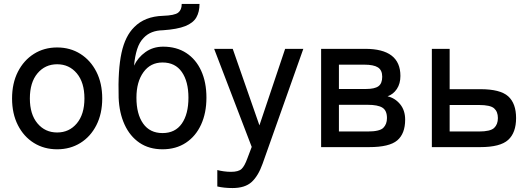

<svg xmlns="http://www.w3.org/2000/svg" viewBox="-20 -744 2671 971"><path d="M269 11Q203 11 151.5 -21Q100 -53 70.5 -111Q41 -169 41 -246Q41 -323 70.5 -381Q100 -439 151.5 -471.5Q203 -504 269 -504Q335 -504 386.5 -471.5Q438 -439 467.5 -381Q497 -323 497 -246Q497 -169 467.5 -111Q438 -53 386.5 -21Q335 11 269 11ZM269 -74Q330 -74 368.5 -120Q407 -166 407 -246Q407 -327 368.5 -373Q330 -419 269 -419Q208 -419 169.5 -373Q131 -327 131 -246Q131 -166 169.5 -120Q208 -74 269 -74Z M802 11Q734 11 685.5 -22Q637 -55 610 -114Q583 -173 580 -250Q576 -391 594.5 -476.5Q613 -562 659 -607Q712 -661 804 -664Q863 -666 881 -680Q899 -694 899 -724H989Q989 -684 973 -656Q957 -628 917 -612Q877 -596 804 -591Q742 -590 707 -553Q685 -531 673.5 -495Q662 -459 658 -412Q677 -453 715.5 -480.5Q754 -508 805 -508Q873 -508 922 -476Q971 -444 997.5 -386Q1024 -328 1024 -250Q1024 -173 997 -114Q970 -55 920 -22Q870 11 802 11ZM802 -71Q866 -71 899.5 -119Q933 -167 933 -250Q933 -332 899.5 -380Q866 -428 802 -428Q741 -428 705.5 -379Q670 -330 670 -250Q670 -167 704 -119Q738 -71 802 -71Z M1156 207Q1113 207 1079 199V116Q1094 120 1112.5 122.5Q1131 125 1148 125Q1186 125 1201.5 110.5Q1217 96 1231 57L1253 -1L1063 -497H1157L1292 -110L1422 -497H1514L1308 84Q1286 146 1252.5 176.5Q1219 207 1156 207Z M1604 0V-497H1827Q2005 -497 2005 -360Q2005 -321 1987 -294Q1969 -267 1940 -257Q1978 -248 2003.5 -217Q2029 -186 2029 -139Q2029 -68 1989 -34Q1949 0 1847 0ZM1694 -79H1839Q1900 -79 1918.5 -97.5Q1937 -116 1937 -147Q1937 -185 1914 -199.5Q1891 -214 1839 -214H1694ZM1694 -294H1831Q1875 -294 1894 -308Q1913 -322 1913 -356Q1913 -389 1891.5 -403Q1870 -417 1822 -417H1694Z M2164 0V-497H2254V-293H2409Q2510 -293 2550 -257Q2590 -221 2590 -147Q2590 -73 2550 -36.5Q2510 0 2409 0ZM2254 -79H2402Q2460 -79 2479 -97Q2498 -115 2498 -147Q2498 -179 2479 -196Q2460 -213 2402 -213H2254Z"/></svg>

Font: Zen Kaku Gothic Antique Medium
Style: Regular
Weight: 500
Designer: Yoshimichi Ohira
Foundry: Positype
Version: Version 1.002